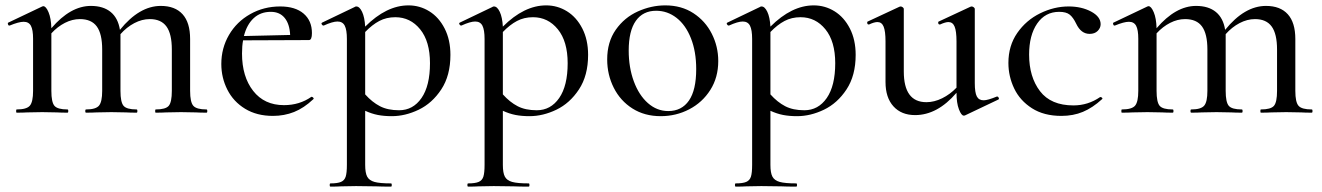

<svg xmlns="http://www.w3.org/2000/svg" viewBox="-20 -419 4918 714"><path d="M748 0Q723 0 709 -1L653 -2L598 -1Q583 0 559 0Q557 0 557 -6Q557 -12 559 -12Q596 -12 607.5 -25.5Q619 -39 619 -81V-235Q619 -293 599 -320.5Q579 -348 537 -348Q508 -348 479.5 -333Q451 -318 428 -292V-279V-81Q428 -39 439.5 -25.5Q451 -12 488 -12Q491 -12 491 -6Q491 0 488 0Q464 0 449 -1L394 -2L339 -1Q324 0 300 0Q297 0 297 -6Q297 -12 300 -12Q336 -12 348 -26Q360 -40 360 -81V-235Q360 -293 340 -320.5Q320 -348 277 -348Q249 -348 221.5 -334Q194 -320 171 -295V-81Q171 -39 182.5 -25.5Q194 -12 231 -12Q234 -12 234 -6Q234 0 231 0Q207 0 192 -1L137 -2L81 -1Q67 0 42 0Q40 0 40 -6Q40 -12 42 -12Q79 -12 91 -26Q103 -40 103 -81V-275Q103 -308 95 -323Q87 -338 68 -338Q50 -338 16 -324H14Q11 -324 9.5 -329Q8 -334 11 -335L135 -394Q139 -396 141 -396Q151 -396 160.5 -373.5Q170 -351 171 -314Q242 -397 318 -397Q364 -397 391.5 -374.5Q419 -352 426 -308Q498 -397 578 -397Q631 -397 659 -366Q687 -335 687 -274V-81Q687 -39 699 -25.5Q711 -12 748 -12Q751 -12 751 -6Q751 0 748 0Z M1139 -59Q1142 -59 1145 -55.5Q1148 -52 1145 -50Q1110 -17 1073.5 -2.5Q1037 12 995 12Q935 12 891.5 -14.5Q848 -41 825.5 -85.5Q803 -130 803 -181Q803 -240 831.5 -289Q860 -338 910.5 -366.5Q961 -395 1022 -395Q1078 -395 1109 -368.5Q1140 -342 1140 -296Q1140 -270 1129 -270L884 -269Q880 -249 880 -220Q880 -134 921.5 -81Q963 -28 1036 -28Q1094 -28 1138 -59ZM887 -285 1059 -289Q1057 -330 1038.5 -352.5Q1020 -375 987 -375Q949 -375 923.5 -351.5Q898 -328 887 -285Z M1655 -215Q1655 -138 1621 -86.5Q1587 -35 1537 -11Q1487 13 1437 13Q1408 13 1385 8.5Q1362 4 1338 -7V194Q1338 224 1345.5 238Q1353 252 1372.5 257.5Q1392 263 1434 263Q1437 263 1437 269Q1437 275 1434 275Q1399 275 1379 274L1304 273L1248 274Q1234 275 1209 275Q1206 275 1206 269Q1206 263 1209 263Q1235 263 1248 257.5Q1261 252 1265.5 238Q1270 224 1270 194V-274Q1270 -308 1262 -323.5Q1254 -339 1235 -339Q1217 -339 1184 -324H1183Q1179 -324 1176.5 -328.5Q1174 -333 1178 -335L1299 -393Q1301 -395 1305 -395Q1317 -395 1326.5 -375Q1336 -355 1338 -320Q1417 -399 1499 -399Q1541 -399 1576.5 -377Q1612 -355 1633.5 -313Q1655 -271 1655 -215ZM1579 -184Q1579 -265 1542.5 -310Q1506 -355 1450 -355Q1417 -355 1390.5 -341Q1364 -327 1338 -300V-68Q1364 -39 1393 -24Q1422 -9 1464 -9Q1516 -9 1547.5 -54.5Q1579 -100 1579 -184Z M2167 -215Q2167 -138 2133 -86.5Q2099 -35 2049 -11Q1999 13 1949 13Q1920 13 1897 8.5Q1874 4 1850 -7V194Q1850 224 1857.5 238Q1865 252 1884.5 257.5Q1904 263 1946 263Q1949 263 1949 269Q1949 275 1946 275Q1911 275 1891 274L1816 273L1760 274Q1746 275 1721 275Q1718 275 1718 269Q1718 263 1721 263Q1747 263 1760 257.5Q1773 252 1777.5 238Q1782 224 1782 194V-274Q1782 -308 1774 -323.5Q1766 -339 1747 -339Q1729 -339 1696 -324H1695Q1691 -324 1688.5 -328.5Q1686 -333 1690 -335L1811 -393Q1813 -395 1817 -395Q1829 -395 1838.5 -375Q1848 -355 1850 -320Q1929 -399 2011 -399Q2053 -399 2088.5 -377Q2124 -355 2145.5 -313Q2167 -271 2167 -215ZM2091 -184Q2091 -265 2054.5 -310Q2018 -355 1962 -355Q1929 -355 1902.5 -341Q1876 -327 1850 -300V-68Q1876 -39 1905 -24Q1934 -9 1976 -9Q2028 -9 2059.5 -54.5Q2091 -100 2091 -184Z M2238 -198Q2238 -263 2270 -308.5Q2302 -354 2352 -376.5Q2402 -399 2454 -399Q2514 -399 2558.5 -370Q2603 -341 2627 -293.5Q2651 -246 2651 -192Q2651 -131 2621.5 -84.5Q2592 -38 2543 -12.5Q2494 13 2437 13Q2377 13 2332 -15.5Q2287 -44 2262.5 -92.5Q2238 -141 2238 -198ZM2569 -162Q2569 -227 2549.5 -276.5Q2530 -326 2496 -352.5Q2462 -379 2420 -379Q2371 -379 2344.5 -341.5Q2318 -304 2318 -231Q2318 -168 2337 -116.5Q2356 -65 2389.5 -35.5Q2423 -6 2465 -6Q2515 -6 2542 -45Q2569 -84 2569 -162Z M3162 -215Q3162 -138 3128 -86.5Q3094 -35 3044 -11Q2994 13 2944 13Q2915 13 2892 8.5Q2869 4 2845 -7V194Q2845 224 2852.5 238Q2860 252 2879.5 257.5Q2899 263 2941 263Q2944 263 2944 269Q2944 275 2941 275Q2906 275 2886 274L2811 273L2755 274Q2741 275 2716 275Q2713 275 2713 269Q2713 263 2716 263Q2742 263 2755 257.5Q2768 252 2772.5 238Q2777 224 2777 194V-274Q2777 -308 2769 -323.5Q2761 -339 2742 -339Q2724 -339 2691 -324H2690Q2686 -324 2683.5 -328.5Q2681 -333 2685 -335L2806 -393Q2808 -395 2812 -395Q2824 -395 2833.5 -375Q2843 -355 2845 -320Q2924 -399 3006 -399Q3048 -399 3083.5 -377Q3119 -355 3140.5 -313Q3162 -271 3162 -215ZM3086 -184Q3086 -265 3049.5 -310Q3013 -355 2957 -355Q2924 -355 2897.5 -341Q2871 -327 2845 -300V-68Q2871 -39 2900 -24Q2929 -9 2971 -9Q3023 -9 3054.5 -54.5Q3086 -100 3086 -184Z M3688 -60Q3692 -60 3694 -55.5Q3696 -51 3693 -49L3569 10Q3567 11 3564 11Q3555 11 3546 -12.5Q3537 -36 3537 -74Q3466 9 3383 9Q3332 9 3302.5 -23.5Q3273 -56 3273 -114V-265Q3273 -303 3266 -320Q3259 -337 3243 -337Q3231 -337 3212 -328H3210Q3206 -328 3205 -333Q3204 -338 3207 -339L3325 -394L3329 -395Q3333 -395 3337 -392Q3341 -389 3341 -386V-153Q3341 -39 3425 -39Q3454 -39 3483.5 -53.5Q3513 -68 3537 -93V-265Q3537 -303 3530 -320Q3523 -337 3507 -337Q3496 -337 3476 -328H3474Q3470 -328 3469 -333Q3468 -338 3471 -339L3589 -394L3593 -395Q3597 -395 3601 -392Q3605 -389 3605 -386V-110Q3605 -75 3612.5 -60.5Q3620 -46 3638 -46Q3653 -46 3687 -60Z M3730 -185Q3730 -249 3763 -296.5Q3796 -344 3848 -369.5Q3900 -395 3954 -395Q4002 -395 4037.5 -376Q4073 -357 4073 -329Q4073 -315 4062 -304Q4051 -293 4032 -293Q4000 -293 3982 -331Q3971 -354 3958 -364.5Q3945 -375 3919 -375Q3867 -375 3837 -331.5Q3807 -288 3807 -216Q3807 -133 3847.5 -80Q3888 -27 3972 -27Q4026 -27 4071 -58H4073Q4076 -58 4078.5 -55Q4081 -52 4078 -50Q4043 -18 4007 -3Q3971 12 3927 12Q3862 12 3817.5 -16.5Q3773 -45 3751.5 -90Q3730 -135 3730 -185Z M4858 0Q4833 0 4819 -1L4763 -2L4708 -1Q4693 0 4669 0Q4667 0 4667 -6Q4667 -12 4669 -12Q4706 -12 4717.5 -25.5Q4729 -39 4729 -81V-235Q4729 -293 4709 -320.5Q4689 -348 4647 -348Q4618 -348 4589.5 -333Q4561 -318 4538 -292V-279V-81Q4538 -39 4549.5 -25.5Q4561 -12 4598 -12Q4601 -12 4601 -6Q4601 0 4598 0Q4574 0 4559 -1L4504 -2L4449 -1Q4434 0 4410 0Q4407 0 4407 -6Q4407 -12 4410 -12Q4446 -12 4458 -26Q4470 -40 4470 -81V-235Q4470 -293 4450 -320.5Q4430 -348 4387 -348Q4359 -348 4331.5 -334Q4304 -320 4281 -295V-81Q4281 -39 4292.5 -25.5Q4304 -12 4341 -12Q4344 -12 4344 -6Q4344 0 4341 0Q4317 0 4302 -1L4247 -2L4191 -1Q4177 0 4152 0Q4150 0 4150 -6Q4150 -12 4152 -12Q4189 -12 4201 -26Q4213 -40 4213 -81V-275Q4213 -308 4205 -323Q4197 -338 4178 -338Q4160 -338 4126 -324H4124Q4121 -324 4119.5 -329Q4118 -334 4121 -335L4245 -394Q4249 -396 4251 -396Q4261 -396 4270.5 -373.5Q4280 -351 4281 -314Q4352 -397 4428 -397Q4474 -397 4501.5 -374.5Q4529 -352 4536 -308Q4608 -397 4688 -397Q4741 -397 4769 -366Q4797 -335 4797 -274V-81Q4797 -39 4809 -25.5Q4821 -12 4858 -12Q4861 -12 4861 -6Q4861 0 4858 0Z"/></svg>

Font: Cormorant Infant Medium
Style: Regular
Weight: 500
Designer: Christian Thalmann (Catharsis Fonts)
Version: Version 3.000